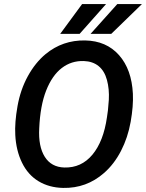

<svg xmlns="http://www.w3.org/2000/svg" viewBox="-20 -921 723 951"><path d="M292.5 9.8Q223.1 8.3 170.7 -23.4Q118.2 -55.2 88.9 -115.5Q59.6 -175.8 55.7 -252.4Q52.2 -313.5 66.7 -395Q81.1 -476.6 117.9 -543.7Q154.8 -610.8 206.1 -653.3Q290.5 -722.7 401.4 -720.7Q506.8 -718.8 569.6 -647.9Q632.3 -577.1 638.2 -456.5Q641.1 -396 627.2 -317.6Q613.3 -239.3 579.3 -173.6Q545.4 -107.9 495.1 -64Q408.2 12.2 292.5 9.8ZM514.6 -374.5 519 -426.3Q522 -479.5 509.8 -524.7Q497.6 -569.8 468.5 -593.5Q439.5 -617.2 395 -618.7Q333.5 -620.6 285.9 -584Q238.3 -547.4 208.7 -472.7Q179.2 -397.9 174.3 -285.2Q169.4 -195.8 201.7 -144.5Q233.9 -93.3 298.3 -91.3Q382.8 -88.9 437.7 -154.8Q492.7 -220.7 509.8 -340.3ZM561 -900.9H683.1L531.2 -753.4H428.7ZM386.7 -900.9H505.4L374.5 -753.4H278.3Z"/></svg>

Font: Roboto Medium
Style: Italic
Weight: 500
Italic angle: -12°
Designer: Google
Version: Version 2.134; 2016